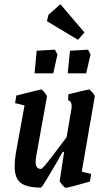

<svg xmlns="http://www.w3.org/2000/svg" viewBox="-20 -887 516 916"><path d="M432 -426 370 -68 415 -57 409 -21Q379 -12 339.5 -1.5Q300 9 293 9Q289 9 276.5 -5.5Q264 -20 265 -25L286 -162H279Q261 -132 257 -123Q229 -75 204 -33.5Q179 8 175 8Q108 8 79 -14.5Q50 -37 50 -91Q50 -123 55 -153L97 -384L52 -395L58 -431L93 -440Q111 -444 142 -452Q173 -460 176 -460Q181 -460 192.5 -446Q204 -432 204 -426L153 -143Q150 -127 150 -114Q150 -81 175 -81Q182 -81 214 -122Q246 -163 298 -233L321 -369Q322 -374 322 -381Q322 -403 305 -409L306 -437Q397 -460 404 -460Q409 -460 421 -446Q433 -432 432 -426ZM155 -645 242 -650 254 -627 234 -537H145ZM314 -645 400 -650 412 -627 391 -537H303ZM204 -786 211 -816 268 -867 383 -732 352 -697Z"/></svg>

Font: Grenze Medium
Style: Italic
Weight: 500
Italic angle: -10°
Designer: Renata Polastri
Foundry: Omnibus-Type
Version: Version 1.002; ttfautohint (v1.8)